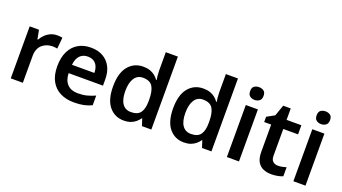

<svg xmlns="http://www.w3.org/2000/svg" viewBox="-60 -1315 3352 1880"><g transform="rotate(20 1616.0 -375.0)"><path d="M365 -552Q377 -552 393 -551Q409 -550 420 -547L409 -430Q400 -432 385.5 -433.5Q371 -435 360 -435Q330 -435 302.5 -425.5Q275 -416 253.5 -397.5Q232 -379 219.5 -350Q207 -321 207 -281V0H81V-542H178L196 -448H202Q218 -477 242 -500.5Q266 -524 297.5 -538Q329 -552 365 -552Z M718 -552Q791 -552 843.5 -522.5Q896 -493 925 -438.5Q954 -384 954 -306V-242H596Q598 -168 637 -127.5Q676 -87 745 -87Q798 -87 839.5 -97.5Q881 -108 925 -128V-27Q885 -8 842 1Q799 10 739 10Q660 10 598.5 -20.5Q537 -51 502.5 -113Q468 -175 468 -267Q468 -360 499.5 -423.5Q531 -487 587 -519.5Q643 -552 718 -552ZM718 -459Q668 -459 636.5 -426.5Q605 -394 599 -330H832Q832 -368 819.5 -397Q807 -426 782 -442.5Q757 -459 718 -459Z M1260 10Q1166 10 1107.5 -60.5Q1049 -131 1049 -270Q1049 -409 1108 -480.5Q1167 -552 1263 -552Q1303 -552 1333.5 -541.5Q1364 -531 1386 -513Q1408 -495 1423 -473H1429Q1426 -487 1423 -516Q1420 -545 1420 -570V-760H1546V0H1448L1425 -71H1420Q1405 -49 1383 -30.5Q1361 -12 1331 -1Q1301 10 1260 10ZM1298 -92Q1368 -92 1397 -132Q1426 -172 1426 -253V-269Q1426 -357 1398.5 -403Q1371 -449 1296 -449Q1239 -449 1208 -401.5Q1177 -354 1177 -268Q1177 -182 1208 -137Q1239 -92 1298 -92Z M1886 10Q1792 10 1733.5 -60.5Q1675 -131 1675 -270Q1675 -409 1734 -480.5Q1793 -552 1889 -552Q1929 -552 1959.5 -541.5Q1990 -531 2012 -513Q2034 -495 2049 -473H2055Q2052 -487 2049 -516Q2046 -545 2046 -570V-760H2172V0H2074L2051 -71H2046Q2031 -49 2009 -30.5Q1987 -12 1957 -1Q1927 10 1886 10ZM1924 -92Q1994 -92 2023 -132Q2052 -172 2052 -253V-269Q2052 -357 2024.5 -403Q1997 -449 1922 -449Q1865 -449 1834 -401.5Q1803 -354 1803 -268Q1803 -182 1834 -137Q1865 -92 1924 -92Z M2459 -542V0H2333V-542ZM2396 -751Q2424 -751 2445 -736.5Q2466 -722 2466 -685Q2466 -649 2445 -633.5Q2424 -618 2396 -618Q2367 -618 2346.5 -633.5Q2326 -649 2326 -685Q2326 -722 2346.5 -736.5Q2367 -751 2396 -751Z M2830 -91Q2854 -91 2876 -95.5Q2898 -100 2917 -106V-12Q2897 -3 2865 3.5Q2833 10 2798 10Q2752 10 2714.5 -5.5Q2677 -21 2654.5 -59Q2632 -97 2632 -165V-447H2559V-502L2639 -546L2679 -661H2758V-542H2912V-447H2758V-166Q2758 -128 2778 -109.5Q2798 -91 2830 -91Z M3152 -542V0H3026V-542ZM3089 -751Q3117 -751 3138 -736.5Q3159 -722 3159 -685Q3159 -649 3138 -633.5Q3117 -618 3089 -618Q3060 -618 3039.5 -633.5Q3019 -649 3019 -685Q3019 -722 3039.5 -736.5Q3060 -751 3089 -751Z"/></g></svg>

Font: Noto Sans Hebrew SemiBold
Style: Regular
Weight: 600
Designer: Monotype Design Team
Foundry: Monotype Imaging Inc.
Version: Version 2.003